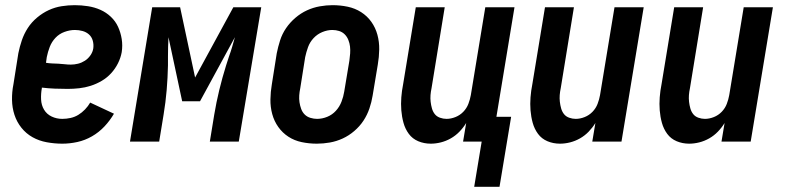

<svg xmlns="http://www.w3.org/2000/svg" viewBox="-20 -548 3040 743"><path d="M221 8Q191 8 161 2.5Q131 -3 106 -17Q81 -31 63 -53.5Q45 -76 36 -103.5Q27 -131 26.5 -161.5Q26 -192 32 -222L51 -342Q56 -367 64.5 -392Q73 -417 87.5 -439.5Q102 -462 123.5 -480Q145 -498 169 -509Q193 -520 218.5 -524Q244 -528 269 -528Q295 -528 320.5 -524Q346 -520 368.5 -510Q391 -500 409 -483Q427 -466 437 -444Q447 -422 451 -397Q455 -372 451 -346Q447 -324 436.5 -303Q426 -282 410 -264.5Q394 -247 373.5 -235Q353 -223 331 -216Q309 -209 286.5 -206.5Q264 -204 242 -204Q217 -204 192 -205Q167 -206 142 -209V-207Q138 -185 139 -163Q140 -141 150.5 -123.5Q161 -106 180 -97Q199 -88 221 -88Q237 -88 253 -91.5Q269 -95 283 -103.5Q297 -112 309 -124.5Q321 -137 329 -151L421 -108Q406 -82 384.5 -59Q363 -36 336 -20.5Q309 -5 279.5 1.5Q250 8 221 8ZM254 -298Q268 -298 282 -301.5Q296 -305 308.5 -313Q321 -321 330 -334Q339 -347 341 -361Q343 -376 339 -390.5Q335 -405 324.5 -414.5Q314 -424 299.5 -428Q285 -432 270 -432Q250 -432 229.5 -424.5Q209 -417 194.5 -401.5Q180 -386 172.5 -366.5Q165 -347 161 -327L158 -305Q170 -303 182 -302.5Q194 -302 206 -301.5Q218 -301 230 -299.5Q242 -298 254 -298Z M483 0 569 -520H677L735 -248L883 -520H991L904 0H792L809 -104Q817 -152 828.5 -199.5Q840 -247 855 -295L866 -329Q873 -348 878.5 -367Q884 -386 889 -404L754 -156H685L632 -404Q631 -386 630.5 -367Q630 -348 630 -329V-295Q629 -247 625 -199.5Q621 -152 613 -104L596 0Z M1206 8Q1176 8 1147.5 2Q1119 -4 1096 -19Q1073 -34 1057 -56.5Q1041 -79 1033.5 -106.5Q1026 -134 1026.5 -163.5Q1027 -193 1032 -222L1051 -342Q1056 -367 1064 -392Q1072 -417 1087 -439Q1102 -461 1123 -479Q1144 -497 1168 -508Q1192 -519 1217.5 -523.5Q1243 -528 1267 -528Q1297 -528 1325.5 -522Q1354 -516 1377.5 -501Q1401 -486 1417 -463.5Q1433 -441 1440.5 -413.5Q1448 -386 1447.5 -356.5Q1447 -327 1442 -298L1422 -178Q1418 -153 1409.5 -128Q1401 -103 1386.5 -81Q1372 -59 1351 -41Q1330 -23 1306 -12Q1282 -1 1256.5 3.5Q1231 8 1206 8ZM1207 -88Q1227 -88 1246.5 -96Q1266 -104 1280 -119.5Q1294 -135 1301.5 -154.5Q1309 -174 1312 -193L1332 -313Q1334 -327 1335 -341Q1336 -355 1334.5 -368Q1333 -381 1328 -393.5Q1323 -406 1314 -415Q1305 -424 1292.5 -428Q1280 -432 1266 -432Q1247 -432 1227.5 -424Q1208 -416 1193.5 -400.5Q1179 -385 1172 -365.5Q1165 -346 1161 -327L1142 -207Q1139 -193 1138 -179Q1137 -165 1139 -152Q1141 -139 1145.5 -126.5Q1150 -114 1159 -105Q1168 -96 1181 -92Q1194 -88 1207 -88Z M1815 175 1844 0H1772L1784 -72Q1773 -54 1758 -38.5Q1743 -23 1724.5 -12.5Q1706 -2 1686 3Q1666 8 1647 8Q1621 8 1598.5 -1.5Q1576 -11 1562 -30Q1548 -49 1541.5 -72.5Q1535 -96 1533 -121Q1531 -146 1533 -171.5Q1535 -197 1540 -222L1589 -520H1701L1650 -207Q1647 -193 1646 -180Q1645 -167 1646.5 -154Q1648 -141 1651.5 -128.5Q1655 -116 1662.5 -106.5Q1670 -97 1682.5 -92.5Q1695 -88 1708 -88Q1725 -88 1742.5 -95Q1760 -102 1773 -115.5Q1786 -129 1792.5 -146Q1799 -163 1802 -180L1858 -520H1971L1901 -96H1958L1913 175Z M2147 8Q2121 8 2098.5 -1.5Q2076 -11 2062 -30Q2048 -49 2041.5 -72.5Q2035 -96 2033 -121Q2031 -146 2033 -171.5Q2035 -197 2040 -222L2089 -520H2201L2150 -207Q2147 -193 2146 -180Q2145 -167 2146.5 -154Q2148 -141 2151.5 -128.5Q2155 -116 2162.5 -106.5Q2170 -97 2182.5 -92.5Q2195 -88 2208 -88Q2225 -88 2242.5 -95Q2260 -102 2273 -115.5Q2286 -129 2292.5 -146Q2299 -163 2302 -180L2358 -520H2471L2385 0H2272L2284 -72Q2273 -54 2258 -38.5Q2243 -23 2224.5 -12.5Q2206 -2 2186 3Q2166 8 2147 8Z M2647 8Q2621 8 2598.5 -1.5Q2576 -11 2562 -30Q2548 -49 2541.5 -72.5Q2535 -96 2533 -121Q2531 -146 2533 -171.5Q2535 -197 2540 -222L2589 -520H2701L2650 -207Q2647 -193 2646 -180Q2645 -167 2646.5 -154Q2648 -141 2651.5 -128.5Q2655 -116 2662.5 -106.5Q2670 -97 2682.5 -92.5Q2695 -88 2708 -88Q2725 -88 2742.5 -95Q2760 -102 2773 -115.5Q2786 -129 2792.5 -146Q2799 -163 2802 -180L2858 -520H2971L2885 0H2772L2784 -72Q2773 -54 2758 -38.5Q2743 -23 2724.5 -12.5Q2706 -2 2686 3Q2666 8 2647 8Z"/></svg>

Font: Iosevka SS04
Style: Bold Italic
Weight: 700
Italic angle: -9°
Monospace: yes
Designer: Belleve Invis
Foundry: Belleve Invis
Version: Version 19.0.0; ttfautohint (v1.8.4)